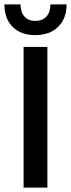

<svg xmlns="http://www.w3.org/2000/svg" viewBox="-45 -859 325 879"><path d="M116.2 -698.2Q50.8 -698.2 12.9 -736.1Q-24.9 -773.9 -24.9 -838.9H48.8Q48.8 -804.2 66.7 -783.7Q84.5 -763.2 116.2 -763.2Q149.4 -763.2 167.7 -783.4Q186 -803.7 186 -838.9H259.8Q259.8 -774.4 221.2 -736.3Q182.6 -698.2 116.2 -698.2ZM63 0V-644H171.9V0Z"/></svg>

Font: Kanit
Style: Regular
Weight: 400
Designer: Katatrad Team
Foundry: CadsonDemak
Version: Version 1.000;PS 001.000;hotconv 1.0.88;makeotf.lib2.5.64775